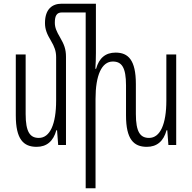

<svg xmlns="http://www.w3.org/2000/svg" viewBox="-20 -780 1035 1033"><path d="M335 -474C335 -516 325 -541 303 -579C284 -611 275 -632 275 -658C275 -695 285 -713 313 -713H441V233H494V-248C494 -375 527 -449 587 -449C635 -449 658 -417 658 -321V-159C658 -31 699 10 770 10C824 10 860 -20 876 -79H880L886 0H928V-487H875V-239C875 -112 842 -38 782 -38C735 -38 711 -69 711 -167V-328C711 -457 670 -497 602 -497C548 -497 513 -468 497 -410H493C495 -438 496 -467 496 -495V-760H311C263 -760 222 -733 222 -656C222 -622 233 -596 254 -561C273 -529 282 -505 282 -472V-239C282 -112 249 -38 189 -38C142 -38 118 -69 118 -167V-487H65V-159C65 -31 106 10 177 10C231 10 267 -20 283 -79H287L293 0H335Z"/></svg>

Font: Noto Sans Armenian ExtraCondensed Light
Style: Regular
Weight: 300
Width: 2
Designer: Monotype Design Team
Foundry: Monotype Imaging Inc.
Version: Version 2.008